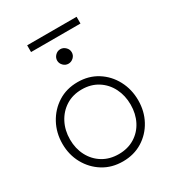

<svg xmlns="http://www.w3.org/2000/svg" viewBox="-171 -797 834 912"><g transform="rotate(-30 246.0 -341.0)"><path d="M236.5 12Q175.5 12 128.8 -17Q82 -46 55 -95Q28 -144 28 -204Q28 -264 55 -313.8Q82 -363.5 128.8 -393Q175.5 -422.5 236.5 -422.5Q297 -422.5 343.8 -393Q390.5 -363.5 417 -313.8Q443.5 -264 443.5 -204Q443.5 -144 417 -95Q390.5 -46 343.8 -17Q297 12 236.5 12ZM236.5 -28Q286 -28 323.5 -51Q361 -74 381.5 -114Q402 -154 402 -204Q402 -254 381.5 -294.5Q361 -335 323.5 -358.8Q286 -382.5 236.5 -382.5Q186.5 -382.5 149 -358.8Q111.5 -335 90.5 -294.5Q69.5 -254 69.5 -204Q69.5 -154 90.5 -114Q111.5 -74 149 -51Q186.5 -28 236.5 -28ZM244 -519.5Q227.5 -519.5 215.8 -531.5Q204 -543.5 204 -559Q204 -575 215.8 -587Q227.5 -599 244 -599Q259.5 -599 271.8 -587.2Q284 -575.5 284 -559Q284 -542.5 271.8 -531Q259.5 -519.5 244 -519.5ZM117 -656.5V-693.5H388V-656.5Z"/></g></svg>

Font: League Spartan Thin ExtraLight
Style: Regular
Weight: 250
Version: Version 2.002